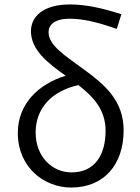

<svg xmlns="http://www.w3.org/2000/svg" viewBox="-20 -829 630 862"><path d="M299 13C448 13 535 -91 535 -244C535 -375 453 -447 361 -514C273 -579 198 -624 198 -685C198 -717 225 -745 292 -745C345 -745 410 -733 504 -699L525 -765C433 -795 360 -809 294 -809C172 -809 119 -753 119 -689C119 -605 194 -546 275 -489C154 -452 60 -364 60 -232C60 -78 178 13 299 13ZM332 -447C400 -394 454 -336 454 -242C454 -131 404 -55 301 -55C216 -55 140 -124 140 -234C140 -342 211 -420 332 -447Z"/></svg>

Font: Noto Sans CJK HK DemiLight
Style: Regular
Weight: 350
Designer: Ryoko NISHIZUKA 西塚涼子 (kana, bopomofo & ideographs); Paul D. Hunt (Latin, Greek & Cyrillic); Sandoll Communications 산돌커뮤니
Foundry: Adobe
Version: Version 2.004;hotconv 1.0.118;makeotfexe 2.5.65603